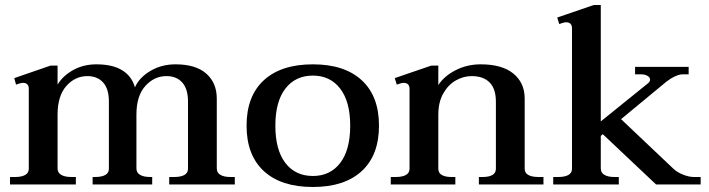

<svg xmlns="http://www.w3.org/2000/svg" viewBox="-20 -737 2834 767"><path d="M918 -30V0H656V-30H677Q702 -30 716.5 -38Q731 -46 731 -63V-331Q731 -382 708 -407.5Q685 -433 645 -433Q596 -433 560.5 -393.5Q525 -354 525 -279V-64Q525 -47 539.5 -38.5Q554 -30 579 -30H588V0H350V-30H361Q386 -30 400.5 -38Q415 -46 415 -63V-331Q415 -382 392 -407.5Q369 -433 329 -433Q280 -433 245 -393.5Q210 -354 210 -279V-64Q210 -47 224.5 -38.5Q239 -30 264 -30H283V0H20V-30H42Q66 -30 80.5 -38Q95 -46 95 -63V-382Q95 -406 72 -406Q63 -406 44 -399L37 -425L182 -475H210V-399Q231 -434 272 -457Q313 -480 365 -480Q430 -480 468.5 -456Q507 -432 519 -388Q536 -427 580.5 -453.5Q625 -480 681 -480Q762 -480 804 -443Q846 -406 846 -343V-64Q846 -47 860.5 -38.5Q875 -30 899 -30Z M965 -235Q965 -353 1034 -416.5Q1103 -480 1230 -480Q1356 -480 1425 -416.5Q1494 -353 1494 -235Q1494 -117 1425 -53.5Q1356 10 1230 10Q1103 10 1034 -53.5Q965 -117 965 -235ZM1379 -235Q1379 -331 1339 -383Q1299 -435 1230 -435Q1160 -435 1120 -383Q1080 -331 1080 -235Q1080 -138 1120 -86Q1160 -34 1230 -34Q1299 -34 1339 -86Q1379 -138 1379 -235Z M2151 -30V0H1893V-30H1910Q1933 -30 1947 -38Q1961 -46 1961 -63V-331Q1961 -382 1936 -407.5Q1911 -433 1864 -433Q1832 -433 1801.5 -416Q1771 -399 1751 -364Q1731 -329 1731 -279V-63Q1731 -46 1745 -38Q1759 -30 1782 -30H1799V0H1541V-30H1562Q1587 -30 1601.5 -38Q1616 -46 1616 -63V-382Q1616 -406 1592 -406Q1584 -406 1565 -399L1557 -425L1703 -475H1731V-397Q1754 -433 1800 -456.5Q1846 -480 1900 -480Q1986 -480 2031 -443Q2076 -406 2076 -343V-63Q2076 -46 2090.5 -38Q2105 -30 2130 -30Z M2779 -30V0H2601L2388 -201L2380 -194V-64Q2380 -47 2394.5 -38.5Q2409 -30 2433 -30H2452V0H2190V-30H2211Q2236 -30 2250.5 -38Q2265 -46 2265 -63V-624Q2265 -648 2241 -648Q2233 -648 2214 -641L2206 -667L2352 -717H2380V-252L2567 -403Q2577 -410 2577 -419Q2577 -428 2566.5 -434Q2556 -440 2542 -440H2517V-470H2731V-440H2706Q2693 -440 2674.5 -431Q2656 -422 2640 -409L2461 -261L2670 -63Q2686 -48 2709.5 -39Q2733 -30 2751 -30Z"/></svg>

Font: Taviraj Medium
Style: Regular
Weight: 500
Designer: Katatrad Team
Foundry: CadsonDemak
Version: Version 1.001